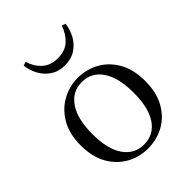

<svg xmlns="http://www.w3.org/2000/svg" viewBox="-227 -915 1050 1050"><g transform="rotate(-45 298.0 -389.5)"><path d="M297 15Q231 15 174.5 -16Q118 -47 83 -107.5Q48 -168 48 -258Q48 -348 84 -408.5Q120 -469 177 -500Q234 -531 297 -531Q362 -531 419 -500.5Q476 -470 511.5 -409Q547 -348 547 -258Q547 -168 512 -107Q477 -46 420.5 -15.5Q364 15 297 15ZM297 -16Q372 -16 414.5 -78Q457 -140 457 -257Q457 -373 414.5 -436Q372 -499 297 -499Q223 -499 180 -436Q137 -373 137 -257Q137 -140 180 -78Q223 -16 297 -16ZM136 -787 158 -794Q173 -745 207.5 -714Q242 -683 297 -683Q354 -683 388 -714.5Q422 -746 438 -794L460 -787Q455 -745 435 -709Q415 -673 380.5 -650.5Q346 -628 297 -628Q249 -628 215 -650.5Q181 -673 161 -709Q141 -745 136 -787Z"/></g></svg>

Font: Noto Serif KR
Style: Regular
Weight: 400
Designer: Ryoko NISHIZUKA  (kana & ideographs); Frank Grießhammer (Latin, Greek & Cyrillic); Wenlong ZHANG  (bopomofo); Sandoll Co
Foundry: Adobe
Version: Version 2.003-H1;hotconv 1.1.1;makeotfexe 2.6.0